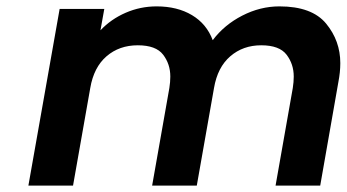

<svg xmlns="http://www.w3.org/2000/svg" viewBox="-20 -582 1088 602"><path d="M856 -562Q958 -562 1002.5 -508Q1047 -454 1047 -384Q1047 -356 1041 -325L984 0H844L898 -306Q901 -325 901 -342Q901 -381 878.5 -410.5Q856 -440 799 -440Q742 -440 702 -405.5Q662 -371 651 -306L597 0H457L511 -306Q514 -325 514 -342Q514 -381 491.5 -410.5Q469 -440 412 -440Q354 -440 314 -405.5Q274 -371 263 -306L209 0H69L167 -554H307L295 -487Q328 -522 374 -542Q420 -562 471 -562Q536 -562 582 -534.5Q628 -507 647 -456Q683 -504 739.5 -533Q796 -562 856 -562Z"/></svg>

Font: Fz Poppins SemBd
Style: Italic
Weight: 600
Italic angle: -10°
Designer: Ninad Kale (Devanagari), Jonny Pinhorn (Latin)
Foundry: Indian Type Foundry
Version: Vit hóa bi Vntype.Com & FontZin.Com